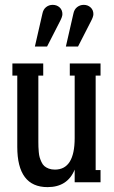

<svg xmlns="http://www.w3.org/2000/svg" viewBox="-20 -747 466 787"><path d="M226.1 -660.2 172.9 -556.2H123L153.8 -690.9Q157.2 -708.5 168.9 -717.8Q180.7 -727.1 195.8 -727.1Q212.9 -727.1 224.4 -716.6Q235.8 -706.1 235.8 -689Q235.8 -678.7 226.1 -660.2ZM353 -660.2 299.8 -556.2H250L280.8 -690.9Q284.2 -708.5 296.1 -717.8Q308.1 -727.1 323.2 -727.1Q339.8 -727.1 351.3 -716.6Q362.8 -706.1 362.8 -689Q362.8 -678.7 353 -660.2ZM392.1 -486.8V-437H372.1V-49.8H392.1V0H286.1V-51.8Q256.8 20 174.8 20Q50.8 20 50.8 -145V-437H30.8V-486.8H157.2V-437H137.2V-166Q137.2 -152.8 137.5 -145.3Q137.7 -137.7 138.9 -124Q140.1 -110.4 142.6 -102.1Q145 -93.8 149.9 -83Q154.8 -72.3 161.9 -66.2Q168.9 -60.1 179.9 -55.9Q190.9 -51.8 205.1 -51.8Q286.1 -51.8 286.1 -181.2V-437H266.1V-486.8Z"/></svg>

Font: Margherita Semibold
Style: Regular
Weight: 600
Designer: James Puckett
Foundry: Dunwich Type Founders
Version: Version 1.008;hotconv 1.0.109;makeotfexe 2.5.65596